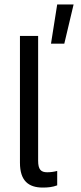

<svg xmlns="http://www.w3.org/2000/svg" viewBox="-20 -836 365 866"><path d="M210 -639H270L312 -816H238ZM70 -674V-102C70 -20 109 10 173 10C196 10 217 8 238 0V-65C223 -61 208 -59 193 -59C165 -59 152 -71 152 -111V-674Z"/></svg>

Font: Kanit Light
Style: Regular
Weight: 300
Designer: Katatrad Team
Foundry: CadsonDemak
Version: Version 1.000;PS 001.000;hotconv 1.0.88;makeotf.lib2.5.64775